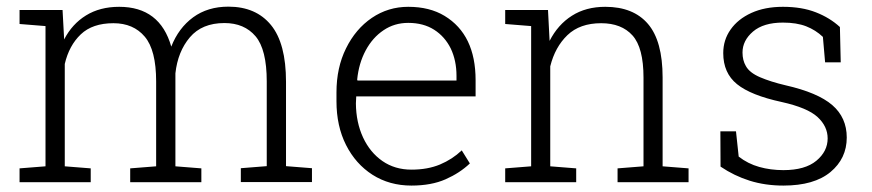

<svg xmlns="http://www.w3.org/2000/svg" viewBox="-20 -559 2675 589"><path d="M258.3 -42.5V0H40V-42.5L119.6 -48.8V-479L40 -485.4V-528.3H171.9L176.8 -438Q201.2 -485.4 243.9 -511.7Q286.6 -538.1 345.7 -538.1Q470.7 -538.1 505.4 -416Q527.8 -473.1 572.5 -505.9Q617.2 -538.6 680.7 -538.6Q765.1 -538.6 811.3 -482.2Q857.4 -425.8 857.4 -308.1V-49.3L937 -43V-0.5H718.8V-43L798.3 -49.3V-309.1Q798.3 -407.2 763.9 -447.8Q729.5 -488.3 668.5 -488.3Q599.6 -488.3 562.5 -444.6Q525.4 -400.9 518.1 -334V-48.8L597.7 -42.5V0H379.4V-42.5L459 -48.8V-309.1Q459 -405.3 424.1 -446.5Q389.2 -487.8 328.1 -487.8Q263.7 -487.8 227.8 -453.6Q191.9 -419.4 178.7 -362.8V-48.8Z M1242.2 10.3Q1174.8 10.3 1122.6 -22.9Q1070.8 -56.2 1041.5 -114.3Q1012.2 -172.4 1012.2 -248.5V-275.4Q1012.2 -351.6 1041.5 -410.6Q1070.8 -470.2 1120.8 -504.2Q1170.9 -538.1 1232.4 -538.1Q1297.9 -538.1 1343.8 -510.3Q1439 -452.6 1439 -313V-263.2H1072.8L1071.8 -241.7Q1072.3 -183.6 1093.8 -137.2Q1115.2 -91.3 1153.3 -64.9Q1191.4 -38.6 1242.2 -38.6Q1292 -38.6 1329.8 -54.4Q1367.7 -70.3 1396.5 -97.7L1421.4 -57.6Q1390.6 -28.3 1346.9 -9Q1303.2 10.3 1242.2 10.3ZM1075.7 -314.9 1076.7 -312H1380.4V-326.7Q1380.4 -373 1362.8 -410.2Q1344.7 -446.8 1311.8 -467.8Q1278.8 -488.8 1232.4 -488.8Q1189.9 -488.8 1156.7 -466.3Q1123 -443.8 1101.8 -404.3Q1080.6 -364.7 1075.7 -314.9Z M1747.6 -42.5V0H1529.8V-42.5L1609.4 -48.8V-479L1529.8 -485.4V-528.3H1661.1L1666 -433.6Q1691.4 -483.4 1734.4 -510.7Q1777.3 -538.1 1836.9 -538.1Q1922.9 -538.1 1967.8 -485.6Q2012.7 -433.1 2012.7 -321.3V-48.8L2092.3 -42.5V0H1874.5V-42.5L1954.1 -48.8V-320.8Q1954.1 -412.6 1920.4 -450.2Q1886.7 -487.8 1824.2 -487.8Q1758.8 -487.8 1720.7 -451.2Q1682.6 -414.6 1668 -355.5V-48.8Z M2383.3 10.3Q2327.6 10.3 2280 -4.6Q2232.4 -19.5 2190.4 -47.9L2189.9 -156.2H2237.8L2246.1 -78.6Q2274.4 -56.6 2309.1 -46.9Q2343.8 -37.1 2383.3 -37.1Q2449.7 -37.1 2484.4 -65.9Q2519 -94.7 2519 -134.3Q2519 -171.4 2488 -200Q2457 -228.5 2377.9 -246.1Q2283.2 -266.6 2241 -300.8Q2198.7 -335 2198.7 -396Q2198.7 -436.5 2221.2 -468.3Q2243.7 -500.5 2284.9 -519.3Q2326.2 -538.1 2381.8 -538.1Q2439.9 -538.1 2482.9 -521.2Q2525.9 -504.4 2556.6 -476.1L2559.1 -367.7H2511.2L2504.4 -445.8Q2482.4 -466.8 2453.1 -478.3Q2423.8 -489.7 2381.8 -489.7Q2322.3 -489.7 2290 -462.2Q2257.8 -434.6 2257.8 -397.9Q2257.8 -374 2268.1 -356.4Q2279.3 -335.9 2311.8 -322Q2344.2 -308.1 2389.6 -297.4Q2488.8 -274.9 2533.2 -236.6Q2577.6 -198.2 2577.6 -137.2Q2577.6 -72.8 2527.6 -31.2Q2477.5 10.3 2383.3 10.3Z"/></svg>

Font: Battambang Light
Style: Regular
Weight: 300
Designer: Danh Hong
Version: Version 8.002; ttfautohint (v1.8.3)